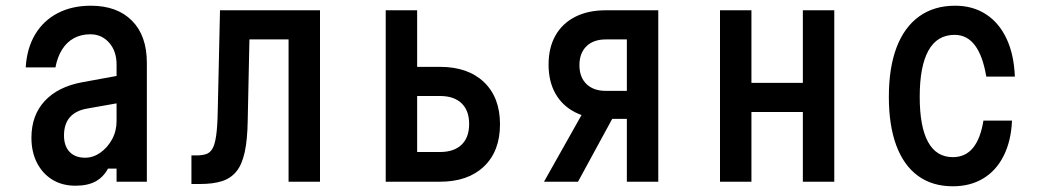

<svg xmlns="http://www.w3.org/2000/svg" viewBox="-20 -636 3640 672"><path d="M398 -372V-276L285 -256Q245 -249 224.5 -225.5Q204 -202 204 -162Q204 -125 223.5 -104.5Q243 -84 278 -84Q306 -84 331 -101.5Q356 -119 372 -148Q388 -177 388 -212V-410Q388 -457 362 -486.5Q336 -516 296 -516Q264 -516 239 -502.5Q214 -489 197.5 -463Q181 -437 174 -400H70Q74 -467 103 -515.5Q132 -564 182 -590Q232 -616 298 -616Q390 -616 442 -563.5Q494 -511 494 -416V0H388V-46H358Q342 -16 314.5 -1Q287 14 244 14Q198 14 163.5 -7Q129 -28 109.5 -66Q90 -104 90 -154Q90 -232 136 -282Q182 -332 267 -348Z M650 8V-92H666Q687 -92 701 -96.5Q715 -101 723.5 -115.5Q732 -130 736.5 -161Q741 -192 742 -244L750 -600H1100V0H990V-498H853L847 -214Q846 -147 836.5 -103.5Q827 -60 807.5 -36Q788 -12 757 -2Q726 8 680 8Z M1330 0V-600H1440V-402H1520Q1618 -402 1674 -348.5Q1730 -295 1730 -201Q1730 -107 1674 -53.5Q1618 0 1520 0ZM1440 -104H1520Q1569 -104 1595.5 -129.5Q1622 -155 1622 -202Q1622 -249 1595.5 -274.5Q1569 -300 1520 -300H1440Z M2174 0V-220H2100Q2038 -220 1993 -243Q1948 -266 1924 -308.5Q1900 -351 1900 -410Q1900 -469 1924 -511.5Q1948 -554 1993 -577Q2038 -600 2100 -600H2284V0ZM1884 0 2036 -270H2150L2003 0ZM2100 -318H2174V-498H2100Q2057 -498 2032.5 -474Q2008 -450 2008 -408Q2008 -366 2032.5 -342Q2057 -318 2100 -318Z M2500 0V-600H2610V-346H2790V-600H2900V0H2790V-244H2610V0Z M3315 16Q3243 16 3193 -20.5Q3143 -57 3117 -127Q3091 -197 3091 -297Q3091 -399 3118 -470Q3145 -541 3197 -578.5Q3249 -616 3323 -616Q3385 -616 3431 -586Q3477 -556 3503 -500.5Q3529 -445 3532 -368H3432Q3420 -440 3392.5 -477Q3365 -514 3321 -514Q3260 -514 3229.5 -459Q3199 -404 3199 -297Q3199 -193 3228 -139.5Q3257 -86 3315 -86Q3359 -86 3385.5 -118.5Q3412 -151 3422 -214H3522Q3519 -143 3493 -91Q3467 -39 3421.5 -11.5Q3376 16 3315 16Z"/></svg>

Font: Martian Mono Condensed
Style: Regular
Weight: 400
Width: 3
Designer: Roman Shamin
Foundry: Evil Martians
Version: Version 1.000